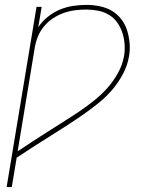

<svg xmlns="http://www.w3.org/2000/svg" viewBox="-20 -548 640 783"><path d="M7 215 129 -520H150L136 -437Q152 -461 175 -479.5Q198 -498 224.5 -509Q251 -520 278.5 -524Q306 -528 333 -528Q360 -528 387 -522.5Q414 -517 436 -504Q458 -491 474 -470.5Q490 -450 498 -425Q506 -400 508.5 -372.5Q511 -345 506 -318Q500 -281 481 -245.5Q462 -210 436.5 -180.5Q411 -151 379 -125.5Q347 -100 314.5 -77.5Q282 -55 248.5 -33.5Q215 -12 181.5 9Q148 30 114.5 51.5Q81 73 48 95L28 215ZM52 69Q83 48 115 27.5Q147 7 178 -13Q209 -33 241 -53Q273 -73 304 -94Q335 -115 365 -139Q395 -163 419.5 -191Q444 -219 462 -252Q480 -285 486 -320Q490 -344 488 -369Q486 -394 478.5 -416Q471 -438 457.5 -457Q444 -476 423.5 -488Q403 -500 379.5 -504.5Q356 -509 331 -509Q308 -509 285 -506Q262 -503 239.5 -495Q217 -487 196.5 -473.5Q176 -460 160 -441Q144 -422 135 -400Q126 -378 122 -355Z"/></svg>

Font: Iosevka Aile Thin
Style: Italic
Weight: 100
Italic angle: -9°
Designer: Belleve Invis
Foundry: Belleve Invis
Version: Version 31.1.0; ttfautohint (v1.8.4)